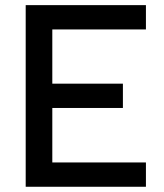

<svg xmlns="http://www.w3.org/2000/svg" viewBox="-20 -713 626 733"><path d="M78.1 0V-693.4H537.1V-600.6H179.7V-393.6H449.2V-300.8H179.7V-92.8H537.1V0Z"/></svg>

Font: Cascadia Mono PL
Style: Regular
Weight: 400
Monospace: yes
Designer: Aaron Bell
Foundry: Saja Typeworks
Version: Version 2404.023; ttfautohint (v1.8.4)